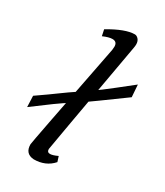

<svg xmlns="http://www.w3.org/2000/svg" viewBox="-206 -835 797 925"><g transform="rotate(30 192.5 -372.5)"><path d="M140.1 9.8Q90.8 6.3 90.8 -45.4Q90.8 -55.2 204.6 -636.2Q206.1 -646 206.1 -654.3Q206.1 -682.1 179.7 -682.1Q160.6 -682.1 128.4 -668L121.1 -702.6Q210 -755.4 261.7 -755.4Q272.5 -755.4 282 -744.9Q291.5 -734.4 291.5 -716.3Q291.5 -707.5 289.6 -697.8Q179.2 -77.6 178.7 -69.8Q178.7 -51.8 195.3 -51.8Q210 -51.8 236.8 -64.5L246.1 -35.6Q206.1 9.8 140.1 9.8ZM-12.7 -192.4 -15.1 -253.9Q54.2 -301.8 86.9 -326.2Q119.6 -350.6 169.9 -384Q220.2 -417.5 259.3 -446.8Q298.3 -476.1 395 -553.2L399.9 -485.4Q321.3 -428.7 272.2 -392.6Q223.1 -356.4 172.9 -324.5Q122.6 -292.5 88.6 -267.6Q54.7 -242.7 -12.7 -192.4Z"/></g></svg>

Font: Kelvinch
Style: Italic
Weight: 400
Italic angle: -10°
Designer: Paul James Miller
Foundry: High-Logic / Made with FontCreator
Version: Version 3.40;July 22, 2017;FontCreator 11.0.0.2388 64-bit